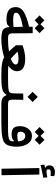

<svg xmlns="http://www.w3.org/2000/svg" viewBox="1030 -1896 869 2970"><g transform="rotate(90 1465.0 -411.5)"><path d="M280.3 -76.7Q189.5 -76.7 139.9 -109.9Q90.3 -143.1 90.3 -217.8Q90.3 -299.3 166.7 -345.2Q243.2 -391.1 394.5 -426.3L393.6 -481.9H494.1L496.1 -175.8Q496.6 -142.6 503.7 -126.5Q510.7 -110.4 530 -105.5Q549.3 -100.6 585.9 -100.6Q606.4 -100.6 614.5 -91.1Q622.6 -81.5 622.6 -56.2Q622.6 -26.9 613.8 -12Q605 2.9 580.1 2.9Q516.1 2.9 477.5 -8.1Q439 -19 420.9 -45.4Q402.8 -71.8 399.4 -118.2H386.7Q376 -94.2 349.1 -85.4Q322.3 -76.7 280.3 -76.7ZM395.5 -329.6Q282.7 -308.1 230.2 -284.2Q177.7 -260.3 177.7 -227.1Q177.7 -198.2 206.1 -189.2Q234.4 -180.2 299.3 -180.2Q319.8 -180.2 346.9 -181.9Q374 -183.6 397.9 -186ZM417 -512.7 356 -573.7 294.9 -512.7 219.2 -587.9 294.9 -664.1 356 -602.5 417 -664.1 492.7 -587.9Z M578.1 2.9 585.9 -100.6Q687.5 -100.6 776.4 -115.2Q755.4 -136.7 733.4 -161.6Q711.4 -186.5 681.2 -220.2V-325.2Q724.1 -341.3 779.3 -353.8Q834.5 -366.2 890.6 -366.2Q1082 -366.2 1082 -238.8Q1082 -199.7 1059.3 -165.8Q1036.6 -131.8 998 -104.5Q1028.8 -102.1 1072 -101.3Q1115.2 -100.6 1172.9 -100.6Q1211.4 -100.6 1220.9 -90.6Q1230.5 -80.6 1230.5 -53.2Q1230.5 -22.9 1217.5 -10Q1204.6 2.9 1165 2.9Q1089.4 2.9 1034.7 -0.2Q980 -3.4 939.5 -12.9Q898.9 -22.5 865.7 -41Q800.8 -19.5 726.3 -8.3Q651.9 2.9 578.1 2.9ZM889.2 -143.6Q930.2 -158.7 954.1 -178Q978 -197.3 978 -220.2Q978 -238.8 959.2 -250.7Q940.4 -262.7 885.3 -262.7Q856.4 -262.7 830.1 -259Q803.7 -255.4 778.3 -249.5Q815.9 -211.4 840.8 -186.8Q865.7 -162.1 889.2 -143.6Z M1166 2.9 1171.9 -100.6Q1258.3 -100.6 1308.8 -103Q1359.4 -105.5 1384 -112.8Q1408.7 -120.1 1416.3 -134.8Q1423.8 -149.4 1424.3 -174.3L1428.2 -335.4L1524.4 -337.4L1522 -179.2Q1522 -143.6 1527.8 -127Q1533.7 -110.4 1551.3 -105.5Q1568.8 -100.6 1604.5 -100.6H1757.8Q1776.4 -100.6 1785.4 -87.6Q1794.4 -74.7 1794.4 -56.2Q1794.4 -22 1782 -9.5Q1769.5 2.9 1752 2.9H1593.3Q1526.9 2.9 1496.6 -17.1Q1466.3 -37.1 1455.6 -73.7H1443.4Q1428.7 -44.9 1399.9 -28.1Q1371.1 -11.2 1315.9 -4.2Q1260.7 2.9 1166 2.9ZM1479.5 -402.3 1400.9 -481 1479.5 -560.1 1558.1 -481Z M1749.5 2.9 1757.3 -100.6Q1793.9 -100.6 1825.7 -100.6Q1856.9 -100.6 1884.3 -100.6Q1951.7 -100.1 1996.1 -100.6Q2040.5 -101.1 2070.3 -104Q2100.1 -106.9 2124 -114.3Q2145.5 -120.6 2155.3 -134Q2165 -147.5 2167 -189.9L2154.3 -189.5Q2143.6 -174.3 2121.1 -165Q2098.6 -155.8 2061 -155.8Q1992.7 -155.8 1962.4 -184.6Q1932.1 -213.4 1932.1 -284.2Q1932.1 -334.5 1950.9 -377Q1969.7 -419.4 2003.7 -445.1Q2037.6 -470.7 2082.5 -470.7Q2136.7 -470.7 2173.8 -439.2Q2210.9 -407.7 2230.2 -353.3Q2249.5 -298.8 2249.5 -230Q2249.5 -154.8 2228.5 -101.8Q2207.5 -48.8 2155.8 -27.8Q2095.2 -4.9 2003.9 -1Q1912.6 2.9 1774.4 2.9Q1768.1 2.9 1762.2 2.9Q1755.9 2.9 1749.5 2.9ZM2167 -256.3Q2162.1 -317.4 2138.9 -342.3Q2115.7 -367.2 2083 -367.2Q2050.3 -367.2 2034.2 -345.5Q2018.1 -323.7 2018.1 -294.9Q2018.1 -267.1 2029.1 -255.6Q2040 -244.1 2077.1 -244.1Q2105.5 -244.1 2126 -247.1Q2146.5 -250 2167 -256.3ZM2143.6 -513.7 2082.5 -574.7 2021.5 -513.7 1945.8 -588.9 2021.5 -665 2082.5 -603.5 2143.6 -665 2219.2 -588.9Z M2590.3 0 2580.1 -585H2680.7L2690.9 0ZM2533.2 -604.5 2527.8 -663.1 2573.7 -674.8V-681.2Q2538.6 -693.4 2538.6 -740.2Q2538.6 -781.7 2567.9 -804Q2597.2 -826.2 2643.1 -826.2Q2663.6 -826.2 2678.2 -822.8Q2692.9 -819.3 2705.1 -814.5L2702.1 -758.8Q2675.8 -762.2 2656.2 -762.2Q2624 -762.2 2612.1 -754.4Q2600.1 -746.6 2600.1 -727.5Q2600.1 -709 2608.9 -702.1Q2617.7 -695.3 2635.3 -695.3Q2649.4 -695.3 2675.5 -700Q2701.7 -704.6 2723.6 -708.5L2730.5 -647.5Z"/></g></svg>

Font: CaskaydiaMono NF
Style: Regular
Weight: 400
Designer: Aaron Bell
Foundry: Saja Typeworks
Version: Version 2111.001; ttfautohint (v1.8.4);Nerd Fonts 3.1.1